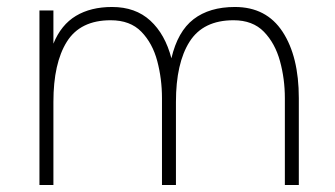

<svg xmlns="http://www.w3.org/2000/svg" viewBox="-20 -530 960 550"><path d="M93 0V-500H133V-405Q155 -459 197.5 -484.5Q240 -510 301 -510Q368 -510 410.5 -471Q453 -432 471 -363Q489 -440 534.5 -475Q580 -510 653 -510Q743 -510 789.5 -439Q836 -368 836 -249V0H796V-249Q796 -304 782 -355Q768 -406 736 -439Q704 -472 649 -472Q562 -472 523 -410.5Q484 -349 484 -238V0H444V-249Q444 -304 430.5 -355Q417 -406 385 -439Q353 -472 297 -472Q210 -472 171.5 -410.5Q133 -349 133 -238V0Z"/></svg>

Font: Haskoy ExtraLight
Style: Regular
Weight: 200
Designer: Ertekin Erdin
Foundry: Ertekin Erdin
Version: Version 2.000; ttfautohint (v1.8.4.7-5d5b)